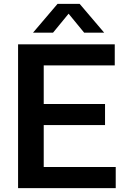

<svg xmlns="http://www.w3.org/2000/svg" viewBox="-20 -968 652 988"><path d="M73 0V-740H570.5V-631.5H205V-433H520.5V-324.5H205V-108.5H575.5V0ZM150 -800 276 -948H390L516 -800H413L333 -897.5L253 -800Z"/></svg>

Font: Encode Sans SmBold
Style: Regular
Weight: 600
Designer: Multiple Designers
Foundry: Impallari Type
Version: Version 3.002; ttfautohint (v1.8.3) -l 8 -r 50 -G 200 -x 14 